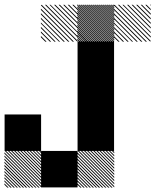

<svg xmlns="http://www.w3.org/2000/svg" viewBox="-21 -856 710 877"><path d="M500.8 -155.8 489.2 -167.5H495L500.8 -161.7ZM500.8 -141.7 475 -167.5H480.8L500.8 -147.5ZM500.8 -127.5 460.8 -167.5H466.7L500.8 -133.3ZM500.8 -113.3 446.7 -167.5H452.5L500.8 -119.2ZM500.8 -99.2 432.5 -167.5H438.3L500.8 -105ZM500.8 -85 418.3 -167.5H424.2L500.8 -90.8ZM500.8 -70.8 404.2 -167.5H410L500.8 -76.7ZM500.8 -56.7 390 -167.5H395.8L500.8 -62.5ZM500.8 -42.5 375.8 -167.5H381.7L500.8 -48.3ZM500.8 -28.3 361.7 -167.5H367.5L500.8 -34.2ZM500.8 -14.2 347.5 -167.5H353.3L500.8 -20ZM500.8 0 333.3 -167.5H339.2L500.8 -5.8ZM487.5 0.8 332.5 -154.2V-160L493.3 0.8ZM473.3 0.8 332.5 -140V-145.8L479.2 0.8ZM459.2 0.8 332.5 -125.8V-131.7L465 0.8ZM445 0.8 332.5 -111.7V-117.5L450.8 0.8ZM430 0.8 332.5 -96.7V-103.3L436.7 0.8ZM416.7 0.8 332.5 -83.3V-89.2L422.5 0.8ZM402.5 0.8 332.5 -69.2V-75L408.3 0.8ZM388.3 0.8 332.5 -55V-60.8L394.2 0.8ZM374.2 0.8 332.5 -40.8V-46.7L380 0.8ZM360 0.8 332.5 -26.7V-32.5L365.8 0.8ZM345.8 0.8 332.5 -12.5V-18.3L351.7 0.8ZM167.5 -155.8 155.8 -167.5H161.7L167.5 -161.7ZM167.5 -141.7 141.7 -167.5H147.5L167.5 -147.5ZM167.5 -127.5 127.5 -167.5H133.3L167.5 -133.3ZM167.5 -113.3 113.3 -167.5H119.2L167.5 -119.2ZM167.5 -99.2 99.2 -167.5H105L167.5 -105ZM167.5 -85 85 -167.5H90.8L167.5 -90.8ZM167.5 -70.8 70.8 -167.5H76.7L167.5 -76.7ZM167.5 -56.7 56.7 -167.5H62.5L167.5 -62.5ZM167.5 -42.5 42.5 -167.5H48.3L167.5 -48.3ZM167.5 -28.3 28.3 -167.5H34.2L167.5 -34.2ZM167.5 -14.2 14.2 -167.5H20L167.5 -20ZM167.5 0 0 -167.5H5.8L167.5 -5.8ZM154.2 0.8 -0.8 -154.2V-160L160 0.8ZM140 0.8 -0.8 -140V-145.8L145.8 0.8ZM125.8 0.8 -0.8 -125.8V-131.7L131.7 0.8ZM111.7 0.8 -0.8 -111.7V-117.5L117.5 0.8ZM96.7 0.8 -0.8 -96.7V-103.3L103.3 0.8ZM83.3 0.8 -0.8 -83.3V-89.2L89.2 0.8ZM69.2 0.8 -0.8 -69.2V-75L75 0.8ZM55 0.8 -0.8 -55V-60.8L60.8 0.8ZM40.8 0.8 -0.8 -40.8V-46.7L46.7 0.8ZM26.7 0.8 -0.8 -26.7V-32.5L32.5 0.8ZM12.5 0.8 -0.8 -12.5V-18.3L18.3 0.8ZM667.5 -830 663.3 -834.2H667.5ZM667.5 -809.2 642.5 -834.2H648.3L667.5 -815ZM667.5 -788.3 621.7 -834.2H627.5L667.5 -794.2ZM667.5 -767.5 600.8 -834.2H606.7L667.5 -773.3ZM667.5 -746.7 580 -834.2H585.8L667.5 -752.5ZM667.5 -725.8 559.2 -834.2H565L667.5 -731.7ZM667.5 -705 538.3 -834.2H543.3L667.5 -710ZM667.5 -684.2 517.5 -834.2H523.3L667.5 -690ZM665 -665.8 499.2 -831.7 502.5 -834.2 667.5 -669.2ZM644.2 -665.8 499.2 -810.8V-816.7L650 -665.8ZM623.3 -665.8 499.2 -790V-795.8L629.2 -665.8ZM602.5 -665.8 499.2 -769.2V-775L608.3 -665.8ZM581.7 -665.8 499.2 -748.3V-753.3L586.7 -665.8ZM560.8 -665.8 499.2 -727.5V-733.3L566.7 -665.8ZM540 -665.8 499.2 -706.7V-712.5L545.8 -665.8ZM519.2 -665.8 499.2 -685.8V-691.7L525 -665.8ZM667.5 -834.2H669.2L667.5 -835.8ZM500.8 -826.7 493.3 -834.2H499.2L500.8 -832.5ZM500.8 -817.5 484.2 -834.2H490L500.8 -823.3ZM500.8 -808.3 475 -834.2H480.8L500.8 -814.2ZM500.8 -799.2 465.8 -834.2H471.7L500.8 -805ZM500.8 -790 456.7 -834.2H462.5L500.8 -795.8ZM500.8 -780.8 447.5 -834.2H453.3L500.8 -786.7ZM500.8 -771.7 438.3 -834.2H444.2L500.8 -777.5ZM500.8 -762.5 429.2 -834.2H435L500.8 -768.3ZM500.8 -753.3 420 -834.2H425.8L500.8 -759.2ZM500.8 -744.2 410.8 -834.2H416.7L500.8 -750ZM500.8 -735 401.7 -834.2H407.5L500.8 -740.8ZM500.8 -725.8 392.5 -834.2H398.3L500.8 -731.7ZM500.8 -716.7 383.3 -834.2H389.2L500.8 -722.5ZM500.8 -707.5 374.2 -834.2H380L500.8 -713.3ZM500.8 -698.3 365 -834.2H370.8L500.8 -704.2ZM500.8 -689.2 355.8 -834.2H361.7L500.8 -695ZM500.8 -680 346.7 -834.2H352.5L500.8 -685.8ZM500.8 -670.8 337.5 -834.2H343.3L500.8 -676.7ZM496.7 -665.8 332.5 -830 334.2 -834.2 500.8 -667.5ZM487.5 -665.8 332.5 -820.8V-826.7L493.3 -665.8ZM478.3 -665.8 332.5 -811.7V-817.5L484.2 -665.8ZM469.2 -665.8 332.5 -802.5V-808.3L475 -665.8ZM460 -665.8 332.5 -793.3V-799.2L465.8 -665.8ZM450.8 -665.8 332.5 -784.2V-790L456.7 -665.8ZM441.7 -665.8 332.5 -775V-780.8L447.5 -665.8ZM432.5 -665.8 332.5 -765.8V-771.7L438.3 -665.8ZM423.3 -665.8 332.5 -756.7V-762.5L429.2 -665.8ZM414.2 -665.8 332.5 -747.5V-753.3L420 -665.8ZM405 -665.8 332.5 -738.3V-744.2L410.8 -665.8ZM395.8 -665.8 332.5 -729.2V-735L401.7 -665.8ZM386.7 -665.8 332.5 -720V-725.8L392.5 -665.8ZM376.7 -665.8 332.5 -710V-716.7L383.3 -665.8ZM368.3 -665.8 332.5 -701.7V-707.5L374.2 -665.8ZM359.2 -665.8 332.5 -692.5V-698.3L365 -665.8ZM350 -665.8 332.5 -683.3V-689.2L355.8 -665.8ZM340.8 -665.8 332.5 -674.2V-680L346.7 -665.8ZM334.2 -830 330 -834.2H334.2ZM334.2 -809.2 309.2 -834.2H315L334.2 -815ZM334.2 -788.3 288.3 -834.2H294.2L334.2 -794.2ZM334.2 -767.5 267.5 -834.2H273.3L334.2 -773.3ZM334.2 -746.7 246.7 -834.2H252.5L334.2 -752.5ZM334.2 -725.8 225.8 -834.2H231.7L334.2 -731.7ZM334.2 -705 205 -834.2H210L334.2 -710ZM334.2 -684.2 184.2 -834.2H190L334.2 -690ZM331.7 -665.8 165.8 -831.7 169.2 -834.2 334.2 -669.2ZM310.8 -665.8 165.8 -810.8V-816.7L316.7 -665.8ZM290 -665.8 165.8 -790V-795.8L295.8 -665.8ZM269.2 -665.8 165.8 -769.2V-775L275 -665.8ZM248.3 -665.8 165.8 -748.3V-753.3L253.3 -665.8ZM227.5 -665.8 165.8 -727.5V-733.3L233.3 -665.8ZM206.7 -665.8 165.8 -706.7V-712.5L212.5 -665.8ZM185.8 -665.8 165.8 -685.8V-691.7L191.7 -665.8ZM334.2 -834.2H335.8L334.2 -835.8ZM166.7 -166.7H333.3V0H166.7ZM333.3 -333.3H500V-166.7H333.3ZM0 -333.3H166.7V-166.7H0ZM333.3 -500H500V-166.7H333.3ZM333.3 -666.7H500V-333.3H333.3Z"/></svg>

Font: 0xA000-Pixelated
Style: Pixelated
Weight: 400
Version: Version 0.1